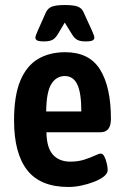

<svg xmlns="http://www.w3.org/2000/svg" viewBox="-20 -738 494 765"><path d="M253 7Q141 7 88.5 -60Q36 -127 36 -258Q36 -357 61 -416.5Q86 -476 131.5 -503Q177 -530 240 -530Q336 -530 379 -460.5Q422 -391 422 -264Q422 -211 380 -211H165Q166 -149 191 -121.5Q216 -94 260 -94Q291 -94 316 -102Q341 -110 357.5 -118Q374 -126 382 -126Q390 -126 396 -114Q402 -102 405.5 -86.5Q409 -71 409 -61Q409 -47 394 -35Q379 -23 354.5 -13.5Q330 -4 303.5 1.5Q277 7 253 7ZM164 -294H304Q304 -368 288 -401.5Q272 -435 238 -435Q205 -435 185 -404Q165 -373 164 -294ZM155 -573Q135 -573 128 -577Q121 -581 121 -588Q121 -595 131 -617L163 -689Q171 -706 188 -712Q205 -718 238 -718Q272 -718 289 -712Q306 -706 313 -689L346 -617Q356 -595 356 -588Q356 -581 349 -577Q342 -573 321 -573Q300 -573 288.5 -579Q277 -585 267 -601L238 -648L210 -601Q200 -585 188.5 -579Q177 -573 155 -573Z"/></svg>

Font: Asap Condensed SemiBold
Style: Regular
Weight: 600
Width: 3
Designer: Pablo Cosgaya
Foundry: Omnibus-Type
Version: Version 3.001; ttfautohint (v1.8.4.7-5d5b)